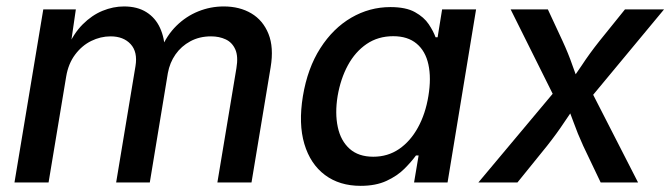

<svg xmlns="http://www.w3.org/2000/svg" viewBox="-20 -572 2102 602"><path d="M25.4 0 115.7 -542.5H217.8L199.7 -418L190.9 -420.9Q210.4 -466.8 239.3 -495.6Q268.1 -524.4 301.5 -538.1Q335 -551.8 368.7 -551.8Q410.6 -551.8 439 -533.9Q467.3 -516.1 481.7 -484.6Q496.1 -453.1 497.6 -411.1L484.9 -418Q502.9 -461.4 533.2 -491.2Q563.5 -521 601.8 -536.4Q640.1 -551.8 681.6 -551.8Q731.4 -551.8 768.1 -530Q804.7 -508.3 821.8 -465.8Q838.9 -423.3 828.6 -361.3L768.6 0H661.6L721.2 -357.9Q727.5 -395 717.8 -417Q708 -439 687.7 -448.5Q667.5 -458 641.6 -458Q605.5 -458 576.9 -442.6Q548.3 -427.2 530.3 -401.4Q512.2 -375.5 506.3 -342.8L449.7 0H344.2L404.8 -364.7Q412.1 -409.2 389.6 -433.6Q367.2 -458 326.7 -458Q295.4 -458 266.1 -443.6Q236.8 -429.2 215.6 -400.9Q194.3 -372.6 187.5 -332L132.3 0Z M1110.8 10.7Q1044.4 10.7 998.8 -23.4Q953.1 -57.6 934.3 -120.6Q915.5 -183.6 929.7 -270.5Q944.3 -358.4 984.4 -420.9Q1024.4 -483.4 1081.5 -516.6Q1138.7 -549.8 1204.1 -549.8Q1252.9 -549.8 1281.2 -533.9Q1309.6 -518.1 1324.2 -496.1Q1338.9 -474.1 1345.7 -455.1H1352.1L1366.2 -542.5H1472.7L1383.3 0H1278.3L1292.5 -84.5H1284.2Q1270 -64.9 1247.8 -42.7Q1225.6 -20.5 1191.9 -4.9Q1158.2 10.7 1110.8 10.7ZM1150.4 -80.6Q1195.8 -80.6 1231.2 -104.7Q1266.6 -128.9 1290.3 -171.9Q1314 -214.8 1323.2 -271Q1332.5 -327.6 1323.2 -369.9Q1314 -412.1 1286.1 -435.3Q1258.3 -458.5 1212.9 -458.5Q1165.5 -458.5 1129.6 -434.1Q1093.8 -409.7 1070.8 -367.4Q1047.9 -325.2 1038.6 -271Q1029.8 -216.8 1039.1 -173.6Q1048.3 -130.4 1076.2 -105.5Q1104 -80.6 1150.4 -80.6Z M1480 0 1747.1 -318.8 1732.9 -237.8 1581.1 -542.5H1697.8L1743.7 -443.8Q1762.2 -403.8 1774.9 -366.9Q1787.6 -330.1 1801.8 -295.9H1753.4Q1779.8 -330.1 1804 -366.9Q1828.1 -403.8 1859.9 -443.8L1939.5 -542.5H2062L1807.1 -235.4L1819.8 -314L1980.5 0H1863.3L1808.6 -114.7Q1790.5 -154.3 1777.8 -190.2Q1765.1 -226.1 1750.5 -259.3H1798.8Q1773.9 -226.1 1750.2 -190.2Q1726.6 -154.3 1695.3 -114.7L1602.5 0Z"/></svg>

Font: Inter 16pt Medium
Style: Italic
Weight: 500
Italic angle: -9.3988°
Version: Version 4.001;git-66647c0bb